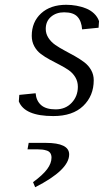

<svg xmlns="http://www.w3.org/2000/svg" viewBox="-20 -474 431 797"><path d="M58.1 -53.2 60.1 -80.1 127.9 -86.9Q130.4 -55.7 150.6 -37.8Q170.9 -20 210.9 -20Q252 -20 277.6 -47.4Q303.2 -74.7 303.2 -113.8Q303.2 -135.7 292.7 -153.3Q282.2 -170.9 265.4 -182.6Q248.5 -194.3 228 -204.8Q207.5 -215.3 187 -226.3Q166.5 -237.3 149.7 -250Q132.8 -262.7 122.3 -282Q111.8 -301.3 111.8 -325.2Q111.8 -382.8 150.6 -418.5Q189.5 -454.1 254.9 -454.1Q276.4 -454.1 296.9 -450.4Q317.4 -446.8 336.7 -439.2Q356 -431.6 370.4 -418Q384.8 -404.3 391.1 -386.2L389.2 -358.9L320.8 -352.1Q318.4 -386.2 301.5 -404.5Q284.7 -422.9 246.1 -422.9Q213.4 -422.9 191.7 -404.3Q169.9 -385.7 169.9 -354Q169.9 -334 180.9 -316.9Q191.9 -299.8 209.5 -287.6Q227.1 -275.4 248.3 -264.2Q269.5 -252.9 290.8 -241Q312 -229 329.6 -215.8Q347.2 -202.6 358.2 -183.3Q369.1 -164.1 369.1 -141.1Q369.1 -76.2 325.4 -34.2Q281.7 7.8 201.2 7.8Q82 7.8 58.1 -53.2ZM94.2 146 99.1 119.1H169.9Q267.1 119.1 267.1 167Q267.1 231.4 126 303.2L117.2 282.2Q158.2 252 176 227.8Q193.8 203.6 193.8 180.2Q193.8 168.9 188.7 161.4Q183.6 153.8 173.8 150.9Q164.1 147.9 156.5 147Q148.9 146 138.2 146Z"/></svg>

Font: Dehuti
Style: Italic
Weight: 400
Version: Version 1.2